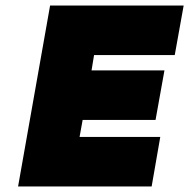

<svg xmlns="http://www.w3.org/2000/svg" viewBox="-20 -670 680 690"><path d="M640 -650 608 -472H318L309 -417H571L539 -239H277L266 -178H556L525 0H45L160 -650Z"/></svg>

Font: Overused Grotesk Black
Style: Italic
Weight: 900
Italic angle: -10°
Version: Version 0.003